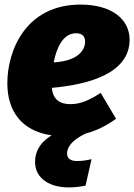

<svg xmlns="http://www.w3.org/2000/svg" viewBox="-20 -574 585 837"><path d="M545 -401C545 -488 470 -554 331 -554C94 -554 12 -356 12 -211C12 -91 73 -3 205 16C167 39 140 71 134 114C123 196 188 243 279 243C305 243 331 240 353 235L379 120C357 125 336 128 316 128C285 128 269 115 273 87C276 66 294 36 354 8C404 -5 448 -29 486 -56L419 -169C369 -137 331 -120 287 -120C244 -120 211 -137 206 -191C362 -205 545 -252 545 -401ZM214 -302C227 -367 255 -429 312 -429C341 -429 351 -413 351 -392C351 -368 335 -309 214 -302Z"/></svg>

Font: Fira Sans Heavy
Style: Italic
Weight: 900
Italic angle: -8°
Designer: bBox Type GmbH & Carrois Corporate GbR & Edenspiekermann AG
Foundry: bBox Type GmbH & Carrois Corporate GbR & Edenspiekermann AG
Version: Version 4.301;PS 004.301;hotconv 1.0.88;makeotf.lib2.5.64775